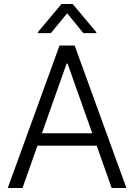

<svg xmlns="http://www.w3.org/2000/svg" viewBox="-20 -933 666 953"><path d="M18.6 0 275.4 -707H350.6L607.4 0H534.2L460 -210H166L91.8 0ZM438 -271.5 315.4 -617.2H310.5L188 -271.5ZM313.5 -867.2 232.4 -768.6H168V-773.4L285.2 -913.1H340.8L458 -773.4V-768.6H393.6Z"/></svg>

Font: Pretendard JP Light
Style: Regular
Weight: 300
Designer: Base glyphs from Inter by Rasmus Andersson; Hangeul glyphs from Noto Sans CJK(Source Han Sans) by Jang Soo-young and Kan
Foundry: Kil Hyung-jin
Version: Version 1.309